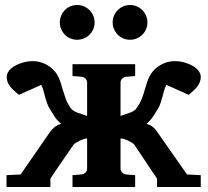

<svg xmlns="http://www.w3.org/2000/svg" viewBox="-20 -743 825 763"><path d="M604 0V-33.2Q599.6 -39.6 593.5 -48.8Q587.4 -58.1 580.1 -68.8Q572.8 -79.6 564.9 -91.3Q557.1 -103 549.8 -114.3Q532.2 -140.6 513.2 -168.9Q511.2 -171.4 504.9 -175.5Q498.5 -179.7 490.5 -183.6Q482.4 -187.5 473.9 -190.2Q465.3 -192.9 459 -192.9V-73.2Q459 -64 465.6 -57.4Q472.2 -50.8 481 -49.8L517.1 -46.9V0H268.1V-46.9L304.2 -49.8Q313 -50.8 319.6 -57.4Q326.2 -64 326.2 -73.2V-192.9Q320.8 -192.9 312.5 -190.2Q304.2 -187.5 296.1 -183.6Q288.1 -179.7 281.5 -175.5Q274.9 -171.4 272.9 -168.9Q253.4 -140.6 235.4 -114.3Q227.5 -103 219.5 -91.3Q211.4 -79.6 204.1 -68.8Q196.8 -58.1 190.7 -48.8Q184.6 -39.6 180.2 -33.2V0H5.9V-46.9L62 -49.8L176.8 -215.8Q186.5 -229.5 196.3 -237.5Q206.1 -245.6 223.1 -251Q206.1 -265.1 197 -279.5Q188 -293.9 179.2 -308.1Q171.9 -319.3 167.5 -331.5Q163.1 -343.8 159.7 -356.4Q156.2 -369.1 153.1 -381.6Q149.9 -394 144 -405.8L55.2 -366.2Q40.5 -377.9 31.2 -387.2Q22 -396.5 16.4 -405Q10.7 -413.6 8.8 -421.4Q6.8 -429.2 6.8 -438Q6.8 -450.2 15.6 -461.7Q24.4 -473.1 39.1 -481.4Q53.7 -489.7 72.3 -494.9Q90.8 -500 110.8 -500Q139.6 -500 165.3 -485.8Q190.9 -471.7 206.1 -448.2Q215.3 -433.1 220.2 -417.2Q225.1 -401.4 230 -384.8Q234.9 -368.2 241.2 -350.6Q247.6 -333 259.8 -314.9Q268.1 -302.7 286.4 -295.9Q304.7 -289.1 326.2 -282.2V-415Q326.2 -423.8 319.6 -430.4Q313 -437 304.2 -438L268.1 -440.9V-487.8H517.1V-440.9L481 -438Q472.2 -437 465.6 -430.4Q459 -423.8 459 -415V-282.2Q480 -289.1 498.3 -295.9Q516.6 -302.7 523.9 -314.9Q536.6 -333 543.5 -350.6Q550.3 -368.2 554.9 -384.8Q559.6 -401.4 564.7 -417.2Q569.8 -433.1 579.1 -448.2Q594.2 -471.7 619.9 -485.8Q645.5 -500 673.8 -500Q693.8 -500 712.6 -494.9Q731.4 -489.7 745.8 -481.4Q760.3 -473.1 769 -461.7Q777.8 -450.2 777.8 -438Q777.8 -429.2 775.6 -421.4Q773.4 -413.6 768.1 -405Q762.7 -396.5 753.4 -387.2Q744.1 -377.9 730 -366.2L641.1 -405.8Q635.3 -394 631.8 -381.6Q628.4 -369.1 625 -356.4Q621.6 -343.8 617.4 -331.5Q613.3 -319.3 606 -308.1Q597.2 -293.9 587.9 -279.5Q578.6 -265.1 562 -251Q579.1 -245.6 588.6 -237.5Q598.1 -229.5 606.9 -215.8L723.1 -49.8L777.8 -46.9V0ZM356 -653.8Q356 -639.6 350.6 -627.2Q345.2 -614.7 335.7 -605.2Q326.2 -595.7 313.5 -590.3Q300.8 -585 286.6 -585Q272.5 -585 259.8 -590.3Q247.1 -595.7 237.8 -605.2Q228.5 -614.7 223.1 -627.2Q217.8 -639.6 217.8 -653.8Q217.8 -668 223.1 -680.7Q228.5 -693.4 237.8 -702.9Q247.1 -712.4 259.8 -717.8Q272.5 -723.1 286.6 -723.1Q300.8 -723.1 313.5 -717.8Q326.2 -712.4 335.7 -702.9Q345.2 -693.4 350.6 -680.7Q356 -668 356 -653.8ZM565.9 -653.8Q565.9 -639.6 560.5 -627.2Q555.2 -614.7 545.7 -605.2Q536.1 -595.7 523.4 -590.3Q510.7 -585 496.6 -585Q482.4 -585 470 -590.3Q457.5 -595.7 448 -605.2Q438.5 -614.7 433.1 -627.2Q427.7 -639.6 427.7 -653.8Q427.7 -668 433.1 -680.7Q438.5 -693.4 448 -702.9Q457.5 -712.4 470 -717.8Q482.4 -723.1 496.6 -723.1Q510.7 -723.1 523.4 -717.8Q536.1 -712.4 545.7 -702.9Q555.2 -693.4 560.5 -680.7Q565.9 -668 565.9 -653.8Z"/></svg>

Font: Charis SIL
Style: Bold
Weight: 700
Foundry: SIL International
Version: Version 4.112